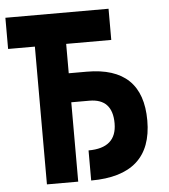

<svg xmlns="http://www.w3.org/2000/svg" viewBox="-56 -739 692 785"><g transform="rotate(-5 290.5 -346.5)"><path d="M286.6 0V-123.5Q402.3 -123.5 402.3 -224.6Q402.3 -325.7 307.6 -325.7H233.4V0H105V-565.4H-4.9V-693.4H418.5V-565.4H233.4V-444.8H307.6Q536.6 -444.8 536.6 -224.6Q536.6 0 286.6 0Z"/></g></svg>

Font: Cascadia Mono PL
Style: Bold
Weight: 700
Monospace: yes
Designer: Aaron Bell
Foundry: Saja Typeworks
Version: Version 2404.023; ttfautohint (v1.8.4)